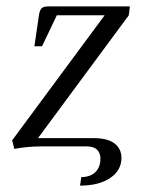

<svg xmlns="http://www.w3.org/2000/svg" viewBox="-20 -459 455 602"><path d="M18.1 -19 308.1 -411.1H158.2L111.8 -314H87.9L102.1 -411.1Q104.5 -427.2 110.4 -433.1Q116.2 -439 132.8 -439H387.2L383.8 -411.1L99.1 -25.9H272.9Q317.9 -25.9 339.4 -9Q360.8 7.8 360.8 36.1Q360.8 75.2 325.4 99.1Q290 123 231 123L234.9 96.2Q263.2 96.2 279.1 80.6Q294.9 64.9 294.9 38.1Q294.9 21 284.4 10.5Q273.9 0 251 0H110.8Q65.9 0 24.9 7.8Z"/></svg>

Font: Dihjauti
Style: Italic
Weight: 400
Italic angle: -9°
Designer: T. Christopher White
Version: Version 3.0.0